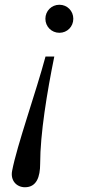

<svg xmlns="http://www.w3.org/2000/svg" viewBox="-20 -550 358 808"><path d="M288.5 -471C288.5 -504 263 -530 230 -530C197 -530 171 -504 171 -471C171 -438 197 -412 230 -412C263 -412 288.5 -438 288.5 -471ZM31 169C23 210 50 238 85 238C134 238 149 194.5 149 139C149 13 178 -162 208.5 -312H171.5C131.5 -162 51 63 31 169Z"/></svg>

Font: Bodoni* 06pt
Style: Italic
Weight: 400
Italic angle: -13°
Version: Version 2.3